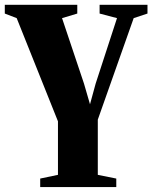

<svg xmlns="http://www.w3.org/2000/svg" viewBox="-38 -543 634 800"><path d="M129.5 236.5V201L203.5 185.5V-37.5L31.5 -467.5L-18 -486.5V-523H284V-486.5L220.5 -467.5L312 -194.5L337 -108.5L360.5 -194.5L449.5 -467.5L377 -486.5V-523H576.5V-486.5L519 -467.5L369.5 -44.5V185.5L446.5 201V236.5Z"/></svg>

Font: Merriweather 96pt Black
Style: Regular
Weight: 900
Version: Version 2.100